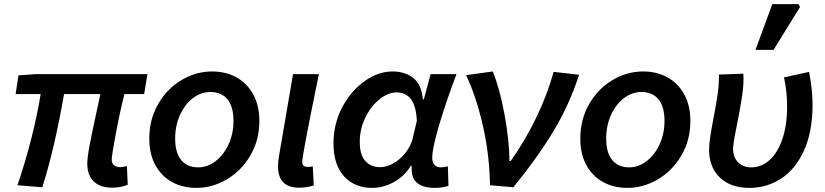

<svg xmlns="http://www.w3.org/2000/svg" viewBox="-20 -902 4019 935"><path d="M405 -105Q405 -134 416 -192.5Q427 -251 447 -343Q464 -418 469 -444H292Q245 -175 186 10L65 0Q103 -111 132.5 -227.5Q162 -344 178 -444H56L70 -535L154 -541H698L682 -444H586Q564 -358 544 -251Q524 -144 524 -125Q524 -88 569 -88Q576 -88 598 -93L602 -2Q566 12 526 12Q467 12 436 -19Q405 -50 405 -105Z M707 -227Q707 -321 750.5 -396Q794 -471 864.5 -512.5Q935 -554 1013 -554Q1079 -554 1131 -525.5Q1183 -497 1213 -442.5Q1243 -388 1243 -313Q1243 -219 1199 -144.5Q1155 -70 1084.5 -28.5Q1014 13 936 13Q870 13 818 -15.5Q766 -44 736.5 -98Q707 -152 707 -227ZM1117 -313Q1117 -383 1087.5 -418.5Q1058 -454 1005 -454Q959 -454 919.5 -424Q880 -394 856.5 -342Q833 -290 833 -227Q833 -158 862.5 -122.5Q892 -87 945 -87Q990 -87 1029.5 -117Q1069 -147 1093 -199Q1117 -251 1117 -313Z M1334 -92Q1334 -115 1338 -138L1407 -541H1533L1528 -517Q1497 -366 1474.5 -249.5Q1452 -133 1452 -114Q1452 -89 1479 -89Q1492 -89 1503 -92L1508 1Q1475 12 1436 12Q1334 12 1334 -92Z M1604 -204Q1604 -298 1646 -378.5Q1688 -459 1755 -506.5Q1822 -554 1891 -554Q1953 -554 1993 -522Q2033 -490 2039 -418H2044L2077 -541H2203Q2154 -412 2119.5 -296.5Q2085 -181 2085 -134Q2085 -87 2129 -87Q2141 -87 2161 -92L2164 3Q2134 13 2096 13Q2045 13 2015 -8.5Q1985 -30 1985 -77V-95H1981Q1949 -43 1897.5 -15Q1846 13 1792 13Q1707 13 1655.5 -43.5Q1604 -100 1604 -204ZM1989 -225 2010 -314Q2006 -388 1980.5 -420Q1955 -452 1912 -452Q1870 -452 1828 -418.5Q1786 -385 1759 -329.5Q1732 -274 1732 -211Q1732 -148 1759 -118Q1786 -88 1831 -88Q1864 -88 1897.5 -107.5Q1931 -127 1955.5 -159Q1980 -191 1989 -225Z M2250 -536 2380 -554Q2414 -469 2437 -344Q2460 -219 2461 -118H2467Q2537 -216 2592 -330.5Q2647 -445 2676 -552L2800 -538Q2754 -395 2677.5 -267Q2601 -139 2480 10L2366 0Q2364 -147 2332 -288Q2300 -429 2250 -536Z M2806 -227Q2806 -321 2849.5 -396Q2893 -471 2963.5 -512.5Q3034 -554 3112 -554Q3178 -554 3230 -525.5Q3282 -497 3312 -442.5Q3342 -388 3342 -313Q3342 -219 3298 -144.5Q3254 -70 3183.5 -28.5Q3113 13 3035 13Q2969 13 2917 -15.5Q2865 -44 2835.5 -98Q2806 -152 2806 -227ZM3216 -313Q3216 -383 3186.5 -418.5Q3157 -454 3104 -454Q3058 -454 3018.5 -424Q2979 -394 2955.5 -342Q2932 -290 2932 -227Q2932 -158 2961.5 -122.5Q2991 -87 3044 -87Q3089 -87 3128.5 -117Q3168 -147 3192 -199Q3216 -251 3216 -313Z M3433 -173Q3433 -198 3439 -237.5Q3445 -277 3453 -318Q3467 -390 3474.5 -441Q3482 -492 3481 -539L3600 -543Q3603 -495 3594 -435Q3585 -375 3568 -290Q3550 -202 3550 -178Q3550 -135 3575 -111Q3600 -87 3640 -87Q3687 -87 3726.5 -121.5Q3766 -156 3789.5 -223.5Q3813 -291 3813 -383Q3813 -458 3798 -525L3920 -552Q3937 -465 3937 -392Q3937 -262 3896 -170.5Q3855 -79 3785 -33Q3715 13 3629 13Q3538 13 3485.5 -37.5Q3433 -88 3433 -173ZM3741 -882H3868L3876 -868L3747 -659H3659Z"/></svg>

Font: Nebula Sans Semibold
Style: Regular
Weight: 600
Italic angle: -9°
Designer: Paul D. Hunt for Adobe (as Source Sans)
Foundry: Nebula Entertainment & Broadcasting LLC
Version: Version 1.010